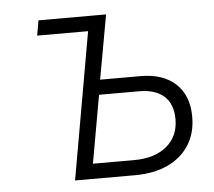

<svg xmlns="http://www.w3.org/2000/svg" viewBox="-43 -557 672 603"><g transform="rotate(-5 293.0 -255.5)"><path d="M91 -463.5 99.5 -511H292L283.5 -463.5ZM170 0 260 -511H312.5L276 -308.5H404Q474 -308.5 514 -271.5Q554 -234.5 554 -167Q554 -115.5 530 -78Q506 -40.5 462.2 -20.2Q418.5 0 359.5 0ZM230.5 -47.5H360Q425.5 -47.5 463.2 -79Q501 -110.5 501 -164.5Q501 -211.5 473.8 -236.5Q446.5 -261.5 395 -261.5H268.5Z"/></g></svg>

Font: Overpass ExtraLight
Style: Italic
Weight: 250
Italic angle: -10°
Designer: Delve Withrington, Dave Bailey, Thomas Jockin
Foundry: Delve Fonts LLC
Version: Version 4.000